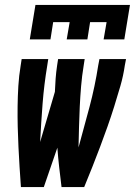

<svg xmlns="http://www.w3.org/2000/svg" viewBox="-20 -760 548 780"><path d="M101 -600 124 -740H508L485 -600H401L413 -670H346L335 -600H251L263 -670H196L185 -600ZM65 0Q62 -41 59.5 -81.5Q57 -122 55 -163Q53 -204 52 -245Q51 -286 51.5 -327.5Q52 -369 54.5 -410.5Q57 -452 64 -494L68 -520H176L172 -494Q159 -416 153 -338.5Q147 -261 143 -183L203 -387Q204 -414 206 -440.5Q208 -467 212 -494L216 -520H324L320 -494Q313 -452 309.5 -410Q306 -368 304 -326.5Q302 -285 301 -243.5Q300 -202 299 -161Q322 -244 344 -327Q366 -410 379 -494L384 -520H492L487 -494Q481 -452 469 -410.5Q457 -369 444 -327.5Q431 -286 416.5 -245Q402 -204 386.5 -163Q371 -122 355 -81.5Q339 -41 322 0H230Q225 -40 220.5 -80Q216 -120 213 -160L158 0Z"/></svg>

Font: Iosevka SS04 Extrabold
Style: Italic
Weight: 800
Italic angle: -9°
Monospace: yes
Designer: Belleve Invis
Foundry: Belleve Invis
Version: Version 19.0.0; ttfautohint (v1.8.4)